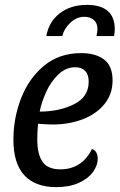

<svg xmlns="http://www.w3.org/2000/svg" viewBox="-20 -748 491 788"><path d="M442 -418Q442 -361 408 -320Q374 -279 318 -258Q262 -237 196 -237Q178 -237 136 -240Q133 -204 133 -176Q133 -115 154.5 -84Q176 -53 228 -53Q272 -53 305 -74.5Q338 -96 357 -136Q369 -134 375 -122.5Q381 -111 381 -97Q381 -69 361.5 -42Q342 -15 303.5 2.5Q265 20 211 20Q125 20 80 -28.5Q35 -77 35 -175Q35 -263 66.5 -344.5Q98 -426 160.5 -478Q223 -530 313 -530Q373 -530 407.5 -503.5Q442 -477 442 -418ZM143 -290Q223 -290 283.5 -320Q344 -350 344 -413Q344 -442 329.5 -457Q315 -472 289 -472Q250 -472 219 -442Q188 -412 169 -369.5Q150 -327 143 -290ZM380 -629Q380 -653 365 -666Q350 -679 326 -679Q294 -679 268 -654Q242 -629 236 -600H170Q181 -660 226 -694Q271 -728 336 -728Q451 -728 451 -628Q451 -615 448 -600H376Q380 -619 380 -629Z"/></svg>

Font: Sansita Light Italic
Style: Regular
Weight: 300
Italic angle: -11°
Designer: Pablo Cosgaya
Foundry: Omnibus-Type
Version: Version 1.006